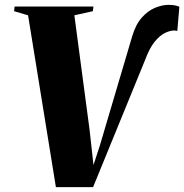

<svg xmlns="http://www.w3.org/2000/svg" viewBox="-20 -770 758 790"><path d="M210 0 95.5 -707 38 -724 40 -743H364.5L362 -724L286 -707L348.5 -236.5L367.5 -65L348 -40L390.5 -170L524 -621Q538.5 -670 563.8 -698Q589 -726 618.2 -738Q647.5 -750 674 -750Q692 -750 703.2 -747.2Q714.5 -744.5 718 -742L709.5 -642.5Q706 -643.5 703.5 -644Q701 -644.5 697 -644.5Q680 -644.5 659 -634.5Q638 -624.5 616.8 -598.8Q595.5 -573 577.5 -524.5L363 0Z"/></svg>

Font: Merriweather 144pt Black
Style: Italic
Weight: 900
Italic angle: -7.8°
Version: Version 2.101